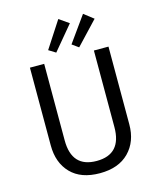

<svg xmlns="http://www.w3.org/2000/svg" viewBox="-134 -1013 927 1119"><g transform="rotate(-15 330.0 -453.5)"><path d="M326 -919 385 -878 264 -733 222 -759ZM473 -911 531 -866 401 -728 362 -756ZM567 -688V-219Q567 -115 504.5 -51.5Q442 12 329 12Q215 12 154 -51Q93 -114 93 -219V-688H179V-226Q179 -62 329 -62Q479 -62 479 -226V-688Z"/></g></svg>

Font: FiraGO Book
Style: Regular
Weight: 350
Designer: bBox Type
Foundry: bBox Type GmbH
Version: Version 1.001;PS 001.001;hotconv 1.0.88;makeotf.lib2.5.64775